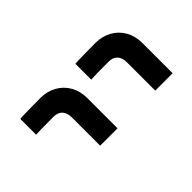

<svg xmlns="http://www.w3.org/2000/svg" viewBox="-34 -811 668 668"><g transform="rotate(-45 300.0 -477.0)"><path d="M429.5 -609Q408.5 -609 373.5 -608.5Q338.5 -608 328.5 -607V-529Q349 -530.5 415.5 -530.5Q436.5 -530.5 447.8 -518.2Q459 -506 459 -483V-344.5H544.5V-494Q544.5 -527 529.8 -553.2Q515 -579.5 488.8 -594.2Q462.5 -609 429.5 -609ZM158.5 -609Q137.5 -609 102.5 -608.5Q67.5 -608 57.5 -607V-529Q78 -530.5 144.5 -530.5Q165.5 -530.5 176.8 -518.2Q188 -506 188 -483V-344.5H273.5V-494Q273.5 -527 258.8 -553.2Q244 -579.5 217.8 -594.2Q191.5 -609 158.5 -609Z"/></g></svg>

Font: JuliaMono Medium
Style: Regular
Weight: 500
Monospace: yes
Designer: cormullion
Foundry: corm
Version: Version 0.054; ttfautohint (v1.8.4)